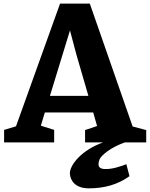

<svg xmlns="http://www.w3.org/2000/svg" viewBox="-20 -778 821 1049"><path d="M2.4 0H275.9V-68.4L203.1 -91.3L225.1 -163.6H489.3L510.3 -89.4L444.8 -67.4V0H543.5C425.3 41.5 359.4 125 361.8 171.4C364.3 208.5 390.6 251 465.8 251C550.3 251 623.5 230.5 687.5 184.6L670.4 119.1C635.3 132.3 592.3 147 554.2 145.5C532.7 145 507.3 139.6 522.9 95.2C531.7 69.8 589.4 24.9 662.6 0H778.8V-67.4L704.6 -86.9L470.7 -758.3H308.1L67.4 -87.9L2.4 -68.4ZM252.9 -254.4 362.3 -611.8 397.9 -478 462.9 -254.4Z"/></svg>

Font: Merriweather
Style: Heavy
Weight: 900
Designer: Eben Sorkin ( eben@eyebytes.com )
Foundry: Sorkin Type Co.
Version: Version 1.003